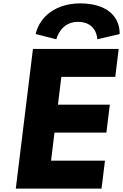

<svg xmlns="http://www.w3.org/2000/svg" viewBox="-20 -1114 727 1134"><path d="M681 -825H174.6L73.3 0H579.7L600 -165H281.5L301.9 -331H608.4L628.6 -496H322.2L342.3 -660H660.8ZM312.6 -882C312.6 -882 336.2 -985 440.3 -985C554 -985 554.7 -882 554.7 -882L686.8 -913C688 -1020 607 -1094 453.7 -1094C314.6 -1094 215.5 -1020 190.4 -913Z"/></svg>

Font: Hussar
Style: BdSuprExtOblOne
Weight: 700
Foundry: Cannot Into Space Fonts
Version: Version 2.00